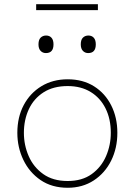

<svg xmlns="http://www.w3.org/2000/svg" viewBox="-20 -879 637 908"><path d="M300 9Q225.5 9 172.2 -27.2Q119 -63.5 90.5 -122.8Q62 -182 62 -251Q62 -325 92.2 -382Q122.5 -439 176.2 -471.5Q230 -504 300 -504Q372 -504 424.8 -470.8Q477.5 -437.5 506.2 -380.2Q535 -323 535 -251Q535 -178.5 505.8 -119.5Q476.5 -60.5 423.5 -25.8Q370.5 9 300 9ZM300 -23Q368.5 -23 413.8 -55.8Q459 -88.5 481.5 -140.5Q504 -192.5 504 -251Q504 -316.5 479.2 -366.2Q454.5 -416 408.8 -444Q363 -472 300 -472Q232.5 -472 186.2 -442.5Q140 -413 116.5 -362.8Q93 -312.5 93 -251Q93 -192.5 115.8 -140.5Q138.5 -88.5 184.5 -55.8Q230.5 -23 300 -23ZM397 -628Q382 -628 372 -638.5Q362 -649 362 -669Q362 -691 372.2 -701Q382.5 -711 398 -711Q414 -711 423.5 -700.5Q433 -690 433 -669Q433 -628 397 -628ZM197 -628Q182 -628 172 -638.5Q162 -649 162 -669Q162 -691 172.2 -701Q182.5 -711 198 -711Q214 -711 223.5 -700.5Q233 -690 233 -669Q233 -628 197 -628ZM151 -831V-859H443V-831Z"/></svg>

Font: Heraclito Thin
Style: Regular
Weight: 100
Designer: Kostas Bartsokas (font) & Cristiano Sobral (main changes)
Foundry: Kostas Bartsokas (font) & Cristiano Sobral (main changes)
Version: Version 1.00;July 8, 2020;FontCreator 13.0.0.2655 64-bit